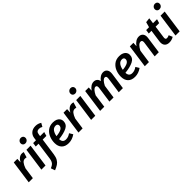

<svg xmlns="http://www.w3.org/2000/svg" viewBox="308 -2354 4129 4129"><g transform="rotate(-45 2372.0 -289.5)"><path d="M421 -535 384 -412Q360 -418 340 -418Q293 -418 260 -378Q227 -338 200 -261L163 0H37L111 -529H220L216 -426Q245 -484 284.5 -513.5Q324 -543 368 -543Q394 -543 421 -535Z M548 0H422L496 -529H622ZM506 -711Q506 -748 531 -772.5Q556 -797 593 -797Q625 -797 645 -777.5Q665 -758 665 -727Q665 -691 640 -666.5Q615 -642 578 -642Q546 -642 526 -661.5Q506 -681 506 -711Z M920 -582 912 -529H1037L1011 -437H899L844 -45Q833 33 804.5 82.5Q776 132 732 161.5Q688 191 620 218L586 124Q627 107 652.5 89Q678 71 694.5 40Q711 9 718 -42L773 -437H688L701 -529H786L794 -590Q804 -664 856.5 -709.5Q909 -755 995 -755Q1069 -755 1132 -714L1087 -634Q1049 -658 1004 -658Q965 -658 945 -639.5Q925 -621 920 -582Z M1155 -194Q1159 -84 1258 -84Q1294 -84 1327 -95.5Q1360 -107 1396 -133L1445 -53Q1349 15 1244 15Q1138 15 1082 -43.5Q1026 -102 1026 -205Q1026 -285 1055.5 -362.5Q1085 -440 1149.5 -492Q1214 -544 1314 -544Q1372 -544 1413.5 -525Q1455 -506 1476 -474Q1497 -442 1497 -404Q1497 -302 1404 -256Q1311 -210 1155 -194ZM1367 -399Q1367 -420 1353 -436.5Q1339 -453 1307 -453Q1244 -453 1208.5 -403Q1173 -353 1161 -279Q1267 -289 1317 -318.5Q1367 -348 1367 -399Z M1934 -535 1897 -412Q1873 -418 1853 -418Q1806 -418 1773 -378Q1740 -338 1713 -261L1676 0H1550L1624 -529H1733L1729 -426Q1758 -484 1797.5 -513.5Q1837 -543 1881 -543Q1907 -543 1934 -535Z M2061 0H1935L2009 -529H2135ZM2019 -711Q2019 -748 2044 -772.5Q2069 -797 2106 -797Q2138 -797 2158 -777.5Q2178 -758 2178 -727Q2178 -691 2153 -666.5Q2128 -642 2091 -642Q2059 -642 2039 -661.5Q2019 -681 2019 -711Z M2957 -415Q2957 -393 2955 -381L2901 0H2775L2826 -359Q2828 -379 2828 -386Q2828 -416 2817 -427.5Q2806 -439 2786 -439Q2727 -439 2661 -308L2617 0H2491L2542 -359Q2544 -379 2544 -386Q2544 -439 2503 -439Q2443 -439 2377 -304L2335 0H2209L2283 -529H2392L2387 -436Q2461 -544 2556 -544Q2602 -544 2633.5 -517Q2665 -490 2672 -441Q2706 -490 2749.5 -517Q2793 -544 2840 -544Q2894 -544 2925.5 -509.5Q2957 -475 2957 -415Z M3172 -194Q3176 -84 3275 -84Q3311 -84 3344 -95.5Q3377 -107 3413 -133L3462 -53Q3366 15 3261 15Q3155 15 3099 -43.5Q3043 -102 3043 -205Q3043 -285 3072.5 -362.5Q3102 -440 3166.5 -492Q3231 -544 3331 -544Q3389 -544 3430.5 -525Q3472 -506 3493 -474Q3514 -442 3514 -404Q3514 -302 3421 -256Q3328 -210 3172 -194ZM3384 -399Q3384 -420 3370 -436.5Q3356 -453 3324 -453Q3261 -453 3225.5 -403Q3190 -353 3178 -279Q3284 -289 3334 -318.5Q3384 -348 3384 -399Z M4049 -414Q4049 -398 4046 -378L3993 0H3867L3918 -359Q3920 -379 3920 -386Q3920 -439 3875 -439Q3807 -439 3736 -303L3693 0H3567L3641 -529H3750L3745 -431Q3823 -544 3927 -544Q3984 -544 4016.5 -509.5Q4049 -475 4049 -414Z M4294 -159Q4292 -139 4292 -134Q4292 -110 4302 -99.5Q4312 -89 4334 -89Q4362 -89 4402 -108L4438 -23Q4377 15 4305 15Q4238 15 4201.5 -20.5Q4165 -56 4165 -121Q4165 -139 4168 -160L4207 -437H4125L4138 -529H4225L4258 -649L4364 -661L4346 -529H4468L4441 -437H4333Z M4627 0H4501L4575 -529H4701ZM4585 -711Q4585 -748 4610 -772.5Q4635 -797 4672 -797Q4704 -797 4724 -777.5Q4744 -758 4744 -727Q4744 -691 4719 -666.5Q4694 -642 4657 -642Q4625 -642 4605 -661.5Q4585 -681 4585 -711Z"/></g></svg>

Font: FiraGO Medium
Style: Italic
Weight: 500
Italic angle: -8°
Designer: bBox Type GmbH
Foundry: bBox Type GmbH
Version: Version 1.001